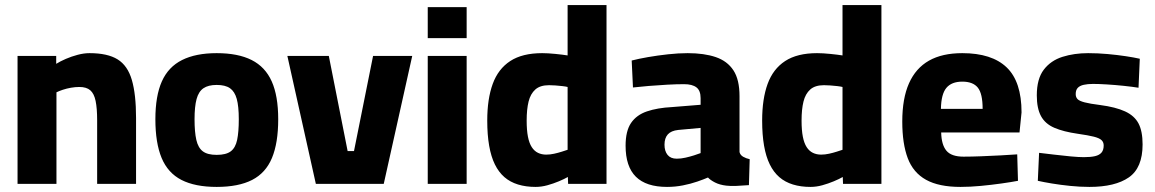

<svg xmlns="http://www.w3.org/2000/svg" viewBox="-20 -723 4543 755"><path d="M49 0V-503H201V-472Q217 -482 239 -491.5Q261 -501 285.5 -507.5Q310 -514 332 -514Q403 -514 442.5 -489.5Q482 -465 498.5 -408.5Q515 -352 515 -259V0H362V-250Q362 -297 356 -326Q350 -355 335 -368Q320 -381 292 -381Q276 -381 259 -378Q242 -375 227 -370Q212 -365 202 -360V0Z M832 12Q747 12 693.5 -15.5Q640 -43 615.5 -102Q591 -161 591 -254Q591 -346 616.5 -403Q642 -460 696 -487Q750 -514 832 -514Q916 -514 969.5 -487Q1023 -460 1048.5 -403Q1074 -346 1074 -254Q1074 -161 1049.5 -102Q1025 -43 971.5 -15.5Q918 12 832 12ZM832 -114Q869 -114 887.5 -128Q906 -142 912.5 -173Q919 -204 919 -254Q919 -305 911 -334Q903 -363 884.5 -376Q866 -389 832 -389Q799 -389 780 -376Q761 -363 753 -333.5Q745 -304 745 -254Q745 -204 752 -173Q759 -142 777.5 -128Q796 -114 832 -114Z M1222 0 1110 -503H1273L1347 -129H1372L1447 -503H1601L1489 0Z M1662 0V-503H1815V0ZM1662 -573V-695H1815V-573Z M2086 12Q2048 12 2017 2.5Q1986 -7 1963.5 -26.5Q1941 -46 1926 -76.5Q1911 -107 1903.5 -150Q1896 -193 1896 -249Q1896 -334 1917.5 -393Q1939 -452 1986.5 -483Q2034 -514 2112 -514Q2134 -514 2164 -511Q2194 -508 2212 -505V-703H2365V0H2214L2213 -27Q2199 -19 2177.5 -10Q2156 -1 2132.5 5.5Q2109 12 2086 12ZM2128 -115Q2143 -115 2159 -118.5Q2175 -122 2189 -126.5Q2203 -131 2212 -134V-381Q2204 -383 2191 -384.5Q2178 -386 2164 -387Q2150 -388 2139 -388Q2104 -388 2085 -371Q2066 -354 2058.5 -323.5Q2051 -293 2051 -249Q2051 -211 2056 -185.5Q2061 -160 2071 -144.5Q2081 -129 2095.5 -122Q2110 -115 2128 -115Z M2603 12Q2521 12 2480.5 -28Q2440 -68 2440 -150Q2440 -208 2461.5 -239.5Q2483 -271 2524 -285Q2565 -299 2623 -302L2735 -311V-337Q2735 -367 2718.5 -379.5Q2702 -392 2670 -392Q2641 -392 2604 -390Q2567 -388 2531 -385Q2495 -382 2469 -379L2464 -485Q2491 -492 2528.5 -498.5Q2566 -505 2607 -509.5Q2648 -514 2684 -514Q2749 -514 2794.5 -498.5Q2840 -483 2864 -446.5Q2888 -410 2888 -345V-125Q2891 -113 2902.5 -106.5Q2914 -100 2928 -97L2925 5Q2902 7 2876.5 8Q2851 9 2836 7Q2810 4 2791.5 -5.5Q2773 -15 2764 -25Q2748 -18 2722 -9Q2696 0 2665.5 6Q2635 12 2603 12ZM2641 -99Q2658 -99 2675.5 -103Q2693 -107 2709 -112Q2725 -117 2735 -121V-220L2647 -212Q2619 -209 2606 -194.5Q2593 -180 2593 -154Q2593 -129 2605 -114Q2617 -99 2641 -99Z M3167 12Q3129 12 3098 2.5Q3067 -7 3044.5 -26.5Q3022 -46 3007 -76.5Q2992 -107 2984.5 -150Q2977 -193 2977 -249Q2977 -334 2998.5 -393Q3020 -452 3067.5 -483Q3115 -514 3193 -514Q3215 -514 3245 -511Q3275 -508 3293 -505V-703H3446V0H3295L3294 -27Q3280 -19 3258.5 -10Q3237 -1 3213.5 5.5Q3190 12 3167 12ZM3209 -115Q3224 -115 3240 -118.5Q3256 -122 3270 -126.5Q3284 -131 3293 -134V-381Q3285 -383 3272 -384.5Q3259 -386 3245 -387Q3231 -388 3220 -388Q3185 -388 3166 -371Q3147 -354 3139.5 -323.5Q3132 -293 3132 -249Q3132 -211 3137 -185.5Q3142 -160 3152 -144.5Q3162 -129 3176.5 -122Q3191 -115 3209 -115Z M3757 12Q3672 12 3621.5 -16Q3571 -44 3549.5 -101Q3528 -158 3528 -245Q3528 -336 3554.5 -395.5Q3581 -455 3633 -484.5Q3685 -514 3764 -514Q3880 -514 3938.5 -458Q3997 -402 3997 -281L3989 -202H3681Q3682 -154 3701.5 -130.5Q3721 -107 3769 -107Q3800 -107 3838.5 -108.5Q3877 -110 3915 -112Q3953 -114 3980 -116L3983 -12Q3957 -7 3918 -1.5Q3879 4 3837 8Q3795 12 3757 12ZM3680 -295H3844Q3844 -355 3825 -378.5Q3806 -402 3764 -402Q3722 -402 3701.5 -377.5Q3681 -353 3680 -295Z M4264 12Q4227 12 4188 8Q4149 4 4116 -1.5Q4083 -7 4061 -12L4066 -122Q4092 -119 4125 -115Q4158 -111 4190 -108Q4222 -105 4242 -105Q4269 -105 4286 -109Q4303 -113 4311.5 -123Q4320 -133 4320 -151Q4320 -164 4311.5 -172Q4303 -180 4281.5 -185.5Q4260 -191 4218 -197Q4162 -205 4126 -220.5Q4090 -236 4073.5 -266.5Q4057 -297 4057 -348Q4057 -413 4084.5 -449Q4112 -485 4158 -499.5Q4204 -514 4259 -514Q4297 -514 4335.5 -510.5Q4374 -507 4407 -502Q4440 -497 4462 -492L4457 -378Q4432 -382 4398.5 -385.5Q4365 -389 4332.5 -391Q4300 -393 4278 -393Q4257 -393 4241.5 -389.5Q4226 -386 4218 -377.5Q4210 -369 4210 -353Q4210 -341 4217 -333.5Q4224 -326 4245 -320.5Q4266 -315 4306 -310Q4367 -302 4404 -285Q4441 -268 4457 -237.5Q4473 -207 4473 -155Q4473 -63 4419 -25.5Q4365 12 4264 12Z"/></svg>

Font: Cairo ExtraBold
Style: Regular
Weight: 800
Designer: Mohamed Gaber, Accademia di Belle Arti di Urbino
Foundry: Kief Type Foundry, Accademia di Belle Arti di Urbino
Version: Version 3.117